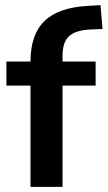

<svg xmlns="http://www.w3.org/2000/svg" viewBox="-20 -729 420 749"><path d="M224 -489H353V-395H224V0H99V-395H5V-489H99Q99 -594 153.5 -647Q208 -700 323 -706L372 -709L380 -616L333 -614Q274 -611 249 -587.5Q224 -564 224 -512Z"/></svg>

Font: wassup Sans
Style: Bold
Weight: 700
Version: Version 2.001